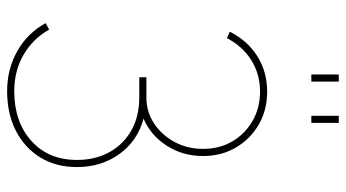

<svg xmlns="http://www.w3.org/2000/svg" viewBox="-236 -725 971 539"><g transform="rotate(90 249.5 -455.5)"><path d="M236 10Q174 10 123.5 -18.5Q73 -47 45 -98L63 -108Q89 -62 134 -36Q179 -10 236 -10Q322 -10 375.5 -58Q429 -106 429 -186Q429 -237 407.5 -276.5Q386 -316 346.5 -338.5Q307 -361 253 -361H197V-381H254Q294 -381 326.5 -402.5Q359 -424 378.5 -460Q398 -496 398 -540Q398 -586 377 -622Q356 -658 319.5 -679Q283 -700 237 -700Q188 -700 149 -675.5Q110 -651 87 -607L69 -615Q94 -665 138 -692.5Q182 -720 237 -720Q289 -720 329.5 -696.5Q370 -673 394 -632.5Q418 -592 418 -540Q418 -483 389 -438Q360 -393 313 -373Q376 -356 412.5 -305Q449 -254 449 -186Q449 -127 422 -83Q395 -39 347 -14.5Q299 10 236 10ZM189 -844V-921H209V-844ZM305 -844V-921H325V-844Z"/></g></svg>

Font: Raleway Thin
Style: Regular
Weight: 100
Designer: Matt McInerney, Pablo Impallari, Rodrigo Fuenzalida
Foundry: Matt McInerney, Pablo Impallari, Rodrigo Fuenzalida
Version: Version 4.026